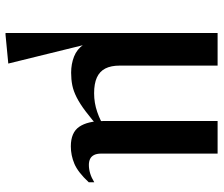

<svg xmlns="http://www.w3.org/2000/svg" viewBox="-74 -460 769 660"><g transform="rotate(90 310.0 -129.5)"><path d="M93 -493.5H205V-157Q205 -127 215 -107.5Q225 -88 246 -78.5Q267 -69 300 -69Q333.5 -69 364.5 -79.8Q395.5 -90.5 416 -105L425 -91.5Q389 -60 362.5 -40Q336 -20 314.2 -9Q292.5 2 272.5 6Q252.5 10 229.5 10Q199.5 10 174 0Q148.5 -10 132.8 -32.8Q117 -55.5 114 -93L119 -95L198 226L99 235.5H93ZM507.5 -93Q507.5 -78.5 512.2 -69Q517 -59.5 525.8 -55.2Q534.5 -51 546.5 -51Q561 -51 575.8 -55.5Q590.5 -60 606 -69.5V-50.5Q571.5 -13.5 542.5 -1.2Q513.5 11 482.5 11Q435 11 415.2 -18Q395.5 -47 395.5 -101V-493.5H507.5Z"/></g></svg>

Font: Newsreader 60pt Medium
Style: Regular
Weight: 500
Designer: Hugues Gentile
Foundry: Production Type
Version: Version 1.003